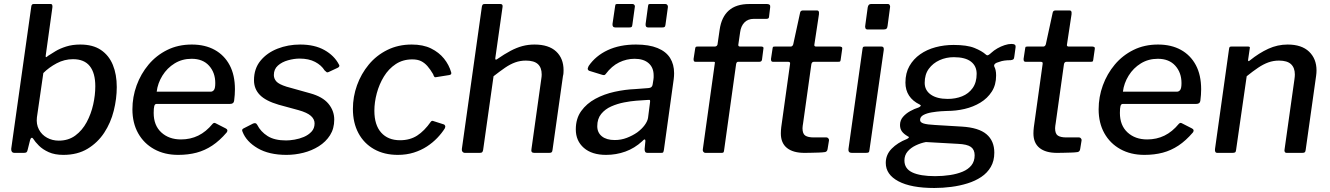

<svg xmlns="http://www.w3.org/2000/svg" viewBox="-20 -762 6628 957"><path d="M53 0Q43 0 39 -6Q35 -12 36 -21L136 -730Q137 -737 140 -739.5Q143 -742 148 -742H232Q239 -742 240.5 -736.5Q242 -731 241 -724L208 -486Q207 -477 209.5 -477Q212 -477 220 -484Q234 -493 256 -506.5Q278 -520 309.5 -530Q341 -540 380 -540Q443 -540 483 -513Q523 -486 542.5 -438.5Q562 -391 562 -328Q562 -270 547 -210Q532 -150 499.5 -100.5Q467 -51 416.5 -20.5Q366 10 296 10Q253 10 223 -3.5Q193 -17 174 -36Q155 -55 145 -71Q142 -76 137.5 -75Q133 -74 130 -64L118 -16Q116 -6 112 -3Q108 0 98 0ZM164 -177Q160 -143 174 -116.5Q188 -90 214.5 -75.5Q241 -61 273 -61Q321 -61 355.5 -86.5Q390 -112 412 -153Q434 -194 444.5 -241Q455 -288 455 -332Q455 -398 427.5 -432.5Q400 -467 344 -467Q301 -467 262.5 -446.5Q224 -426 196 -398Z M868 10Q800 10 748.5 -18.5Q697 -47 668.5 -98Q640 -149 640 -217Q640 -279 661 -336.5Q682 -394 720.5 -440Q759 -486 813.5 -513Q868 -540 936 -540Q1002 -540 1050 -513.5Q1098 -487 1124.5 -437.5Q1151 -388 1151 -317Q1151 -304 1150 -289.5Q1149 -275 1147 -260Q1146 -252 1141 -248Q1136 -244 1126 -244H760Q752 -244 749 -233.5Q746 -223 746 -199Q746 -137 784 -102Q822 -67 882 -67Q929 -67 968 -86Q1007 -105 1040 -145Q1045 -150 1049 -149.5Q1053 -149 1058 -146L1105 -122Q1119 -115 1110 -102Q1075 -61 1038 -36.5Q1001 -12 959.5 -1Q918 10 868 10ZM1030 -305Q1040 -305 1046.5 -313.5Q1053 -322 1053 -348Q1053 -400 1022 -434.5Q991 -469 935 -469Q888 -469 850.5 -446Q813 -423 789.5 -385Q766 -347 761 -305Z M1408 10Q1321 10 1264.5 -23Q1208 -56 1189 -105Q1183 -117 1194 -122L1241 -146Q1248 -149 1253 -148Q1258 -147 1262 -140Q1279 -106 1313.5 -84Q1348 -62 1406 -62Q1424 -62 1448 -66Q1472 -70 1494.5 -79.5Q1517 -89 1532.5 -105.5Q1548 -122 1548 -147Q1548 -168 1529.5 -184.5Q1511 -201 1468 -213L1369 -240Q1304 -259 1275 -289Q1246 -319 1246 -362Q1246 -420 1278.5 -459.5Q1311 -499 1363.5 -519.5Q1416 -540 1476 -540Q1548 -540 1597 -512.5Q1646 -485 1669 -441Q1672 -437 1671.5 -433Q1671 -429 1665 -425L1618 -403Q1612 -400 1608.5 -402Q1605 -404 1598 -411Q1582 -437 1550.5 -453.5Q1519 -470 1473 -470Q1446 -470 1415.5 -461.5Q1385 -453 1365 -435Q1345 -417 1345 -388Q1345 -370 1357.5 -356Q1370 -342 1408 -330L1526 -297Q1588 -280 1617 -245Q1646 -210 1646 -166Q1646 -121 1625 -88Q1604 -55 1569 -33Q1534 -11 1492 -0.5Q1450 10 1408 10Z M2032 -540Q2089 -540 2128.5 -520.5Q2168 -501 2193 -470Q2218 -439 2229 -401Q2230 -395 2228.5 -392.5Q2227 -390 2220 -388L2151 -377Q2147 -376 2144 -380.5Q2141 -385 2139 -392Q2125 -416 2110.5 -432.5Q2096 -449 2078.5 -457.5Q2061 -466 2035 -466Q1988 -466 1952.5 -442.5Q1917 -419 1893.5 -380.5Q1870 -342 1858 -297Q1846 -252 1846 -210Q1846 -139 1880 -101Q1914 -63 1974 -63Q2023 -63 2059 -86Q2095 -109 2128 -156Q2133 -162 2142 -158L2192 -142Q2196 -141 2198.5 -135.5Q2201 -130 2197 -122Q2182 -98 2159.5 -74.5Q2137 -51 2108 -32Q2079 -13 2042.5 -1.5Q2006 10 1963 10Q1895 10 1844.5 -18.5Q1794 -47 1766.5 -98.5Q1739 -150 1739 -219Q1739 -280 1759.5 -337Q1780 -394 1818 -440Q1856 -486 1910.5 -513Q1965 -540 2032 -540Z M2298 0Q2290 0 2285.5 -5.5Q2281 -11 2282 -19L2382 -730Q2384 -738 2387 -740Q2390 -742 2396 -742H2474Q2487 -742 2485 -728L2449 -474Q2447 -461 2456 -466Q2495 -493 2525.5 -509Q2556 -525 2584.5 -532.5Q2613 -540 2644 -540Q2715 -540 2752 -505.5Q2789 -471 2789 -412Q2789 -405 2788.5 -397.5Q2788 -390 2786 -383L2734 -15Q2733 -6 2729.5 -3Q2726 0 2717 0H2643Q2625 0 2629 -19L2678 -369Q2679 -375 2679.5 -380.5Q2680 -386 2680 -391Q2680 -425 2661 -442.5Q2642 -460 2601 -460Q2573 -460 2548 -451Q2523 -442 2497.5 -424.5Q2472 -407 2440 -382L2388 -14Q2386 -5 2382.5 -2.5Q2379 0 2369 0Z M3181 -58Q3143 -23 3097 -6.5Q3051 10 3001 10Q2930 10 2890 -25Q2850 -60 2850 -117Q2850 -171 2877 -208.5Q2904 -246 2947.5 -269.5Q2991 -293 3043.5 -304.5Q3096 -316 3146 -318L3212 -323Q3231 -324 3233 -341L3237 -366Q3238 -371 3238 -376Q3238 -381 3238 -386Q3238 -425 3213 -447Q3188 -469 3143 -469Q3103 -469 3066 -451Q3029 -433 2999 -393Q2996 -389 2992.5 -388Q2989 -387 2982 -389L2917 -409Q2912 -411 2910 -416Q2908 -421 2914 -433Q2949 -484 3009 -512Q3069 -540 3150 -540Q3215 -540 3257.5 -522.5Q3300 -505 3320 -473Q3340 -441 3340 -397Q3340 -390 3339.5 -382.5Q3339 -375 3338 -367L3289 -14Q3287 -4 3285 -2Q3283 0 3274 0H3207Q3199 0 3196 -5Q3193 -10 3193 -19L3197 -60Q3196 -75 3181 -58ZM3220 -252Q3221 -260 3219.5 -262.5Q3218 -265 3210 -264L3151 -260Q3124 -258 3090.5 -251.5Q3057 -245 3026.5 -231.5Q2996 -218 2976.5 -194Q2957 -170 2957 -133Q2957 -101 2980 -82.5Q3003 -64 3044 -64Q3076 -64 3104.5 -75Q3133 -86 3156 -102Q3179 -119 3193 -138Q3207 -157 3210 -174ZM3144 -726 3132 -639Q3131 -630 3128 -627.5Q3125 -625 3114 -625H3048Q3039 -625 3035.5 -630Q3032 -635 3033 -643L3046 -731Q3047 -739 3049 -740.5Q3051 -742 3057 -742H3133Q3139 -742 3142.5 -737Q3146 -732 3144 -726ZM3309 -726 3297 -639Q3296 -630 3292.5 -627.5Q3289 -625 3278 -625H3213Q3203 -625 3200 -630Q3197 -635 3198 -643L3210 -731Q3211 -739 3213 -740.5Q3215 -742 3221 -742H3297Q3303 -742 3306.5 -737Q3310 -732 3309 -726Z M3775 -530Q3781 -530 3784 -527Q3787 -524 3785 -518L3778 -464Q3776 -454 3765 -454H3659Q3651 -454 3649 -442L3589 -12Q3588 -4 3585.5 -2Q3583 0 3576 0H3496Q3490 0 3486 -5Q3482 -10 3483 -17L3543 -447Q3545 -454 3538 -454H3446Q3440 -454 3438.5 -458Q3437 -462 3437 -468L3445 -520Q3446 -526 3448 -528Q3450 -530 3457 -530H3543Q3549 -530 3553 -534Q3557 -538 3557 -545L3567 -614Q3576 -677 3612.5 -709.5Q3649 -742 3715 -742H3803Q3811 -742 3815.5 -738.5Q3820 -735 3819 -727L3813 -677Q3812 -668 3800 -668H3737Q3708 -668 3690.5 -650Q3673 -632 3669 -601L3660 -539Q3659 -530 3669 -530H3775Z M3990 0Q3933 0 3902.5 -24.5Q3872 -49 3872 -97Q3872 -104 3872.5 -112Q3873 -120 3874 -128L3918 -444Q3919 -450 3916 -452Q3913 -454 3907 -454H3832Q3822 -454 3823 -469L3831 -522Q3832 -528 3834 -529Q3836 -530 3842 -530H3922Q3926 -530 3929.5 -533.5Q3933 -537 3934 -542L3968 -699Q3970 -710 3983 -710H4052Q4058 -710 4060.5 -706Q4063 -702 4062 -691L4039 -539Q4038 -535 4040.5 -532.5Q4043 -530 4047 -530H4165Q4171 -530 4175 -527.5Q4179 -525 4178 -519L4170 -463Q4169 -457 4167 -455.5Q4165 -454 4157 -454H4037Q4026 -454 4024 -441L3983 -148Q3982 -141 3981 -135Q3980 -129 3980 -123Q3980 -95 3994 -86Q4008 -77 4036 -77H4100Q4105 -77 4109 -72Q4113 -67 4112 -62L4105 -19Q4103 -6 4092 -4Q4079 -2 4060 -1.5Q4041 -1 4022 -0.5Q4003 0 3990 0Z M4314 -16Q4313 -5 4309.5 -2.5Q4306 0 4294 0H4226Q4216 0 4212 -5Q4208 -10 4209 -19L4279 -518Q4280 -526 4282.5 -528Q4285 -530 4292 -530H4374Q4381 -530 4383.5 -525Q4386 -520 4385 -513ZM4404 -633Q4403 -623 4398.5 -619Q4394 -615 4383 -615H4305Q4296 -615 4293.5 -621.5Q4291 -628 4293 -637L4305 -725Q4308 -742 4321 -742H4406Q4412 -742 4415 -736Q4418 -730 4416 -723Z M4637 175Q4521 175 4458 141.5Q4395 108 4395 50Q4395 9 4424.5 -21Q4454 -51 4500 -69Q4508 -73 4510 -76.5Q4512 -80 4504 -83Q4485 -94 4475.5 -107Q4466 -120 4466 -139Q4466 -162 4480.5 -179Q4495 -196 4516.5 -208Q4538 -220 4558 -226Q4567 -230 4569 -234Q4571 -238 4564 -241Q4529 -258 4511 -285.5Q4493 -313 4493 -350Q4493 -398 4513 -433Q4533 -468 4566.5 -491.5Q4600 -515 4643 -526.5Q4686 -538 4733 -538Q4800 -538 4837 -523Q4874 -508 4894 -490Q4900 -484 4907 -488Q4914 -492 4920 -498Q4934 -511 4951.5 -521Q4969 -531 4987.5 -537Q5006 -543 5021 -543Q5033 -543 5038 -539.5Q5043 -536 5042 -526L5036 -482Q5035 -470 5031 -466.5Q5027 -463 5017 -462Q5000 -462 4986 -460Q4972 -458 4962 -454Q4930 -446 4936 -430Q4940 -423 4942.5 -412Q4945 -401 4945 -386Q4945 -339 4923.5 -305.5Q4902 -272 4866.5 -250.5Q4831 -229 4788 -219Q4745 -209 4701 -209Q4692 -209 4670.5 -207.5Q4649 -206 4624.5 -202Q4600 -198 4583 -189Q4566 -180 4566 -164Q4566 -152 4583.5 -146.5Q4601 -141 4641 -139L4774 -131Q4858 -126 4897 -93Q4936 -60 4936 -1Q4936 40 4918.5 70Q4901 100 4871 120Q4841 140 4802.5 152Q4764 164 4721.5 169.5Q4679 175 4637 175ZM4641 116Q4680 116 4715.5 110.5Q4751 105 4778.5 93.5Q4806 82 4822 62Q4838 42 4838 12Q4838 -16 4819.5 -29.5Q4801 -43 4755 -45L4595 -54Q4569 -49 4544 -37Q4519 -25 4503.5 -6.5Q4488 12 4488 38Q4488 79 4527.5 97.5Q4567 116 4641 116ZM4704 -269Q4743 -269 4775.5 -282Q4808 -295 4828 -323Q4848 -351 4848 -394Q4848 -433 4819.5 -455Q4791 -477 4734 -477Q4696 -477 4663 -462Q4630 -447 4609.5 -419Q4589 -391 4589 -349Q4589 -312 4619.5 -290.5Q4650 -269 4704 -269Z M5249 0Q5192 0 5161.5 -24.5Q5131 -49 5131 -97Q5131 -104 5131.5 -112Q5132 -120 5133 -128L5177 -444Q5178 -450 5175 -452Q5172 -454 5166 -454H5091Q5081 -454 5082 -469L5090 -522Q5091 -528 5093 -529Q5095 -530 5101 -530H5181Q5185 -530 5188.5 -533.5Q5192 -537 5193 -542L5227 -699Q5229 -710 5242 -710H5311Q5317 -710 5319.5 -706Q5322 -702 5321 -691L5298 -539Q5297 -535 5299.5 -532.5Q5302 -530 5306 -530H5424Q5430 -530 5434 -527.5Q5438 -525 5437 -519L5429 -463Q5428 -457 5426 -455.5Q5424 -454 5416 -454H5296Q5285 -454 5283 -441L5242 -148Q5241 -141 5240 -135Q5239 -129 5239 -123Q5239 -95 5253 -86Q5267 -77 5295 -77H5359Q5364 -77 5368 -72Q5372 -67 5371 -62L5364 -19Q5362 -6 5351 -4Q5338 -2 5319 -1.5Q5300 -1 5281 -0.5Q5262 0 5249 0Z M5684 10Q5616 10 5564.5 -18.5Q5513 -47 5484.5 -98Q5456 -149 5456 -217Q5456 -279 5477 -336.5Q5498 -394 5536.5 -440Q5575 -486 5629.5 -513Q5684 -540 5752 -540Q5818 -540 5866 -513.5Q5914 -487 5940.5 -437.5Q5967 -388 5967 -317Q5967 -304 5966 -289.5Q5965 -275 5963 -260Q5962 -252 5957 -248Q5952 -244 5942 -244H5576Q5568 -244 5565 -233.5Q5562 -223 5562 -199Q5562 -137 5600 -102Q5638 -67 5698 -67Q5745 -67 5784 -86Q5823 -105 5856 -145Q5861 -150 5865 -149.5Q5869 -149 5874 -146L5921 -122Q5935 -115 5926 -102Q5891 -61 5854 -36.5Q5817 -12 5775.5 -1Q5734 10 5684 10ZM5846 -305Q5856 -305 5862.5 -313.5Q5869 -322 5869 -348Q5869 -400 5838 -434.5Q5807 -469 5751 -469Q5704 -469 5666.5 -446Q5629 -423 5605.5 -385Q5582 -347 5577 -305Z M6048 0Q6040 0 6037.5 -5.5Q6035 -11 6036 -19L6106 -518Q6107 -526 6109.5 -528Q6112 -530 6118 -530H6201Q6206 -530 6208.5 -528Q6211 -526 6209 -519L6201 -464Q6200 -452 6210 -461Q6256 -498 6302 -519Q6348 -540 6398 -540Q6468 -540 6505 -504.5Q6542 -469 6542 -411Q6542 -405 6541.5 -398Q6541 -391 6540 -384L6488 -15Q6487 -6 6483.5 -3Q6480 0 6470 0H6394Q6386 0 6383.5 -5.5Q6381 -11 6383 -19L6432 -367Q6433 -374 6433.5 -380Q6434 -386 6434 -391Q6434 -424 6415 -442Q6396 -460 6355 -460Q6327 -460 6302 -451Q6277 -442 6251 -424.5Q6225 -407 6194 -382L6141 -14Q6140 -5 6136 -2.5Q6132 0 6122 0H6048Z"/></svg>

Font: Libre Franklin Thin Medium
Style: Italic
Weight: 500
Italic angle: -8°
Version: Version 3.000